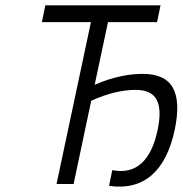

<svg xmlns="http://www.w3.org/2000/svg" viewBox="-20 -690 685 720"><path d="M582 -670H150L137 -607H321L192 0H256L322 -312C385 -341 442 -353 488 -353C566 -353 593 -307 571 -202C547 -89 491 -34 401 -52L389 7C522 26 602 -51 635 -202C665 -346 626 -413 515 -413C465 -413 403 -402 335 -372L385 -607H569Z"/></svg>

Font: LT Wave Mono Light
Style: Italic
Weight: 300
Designer: Daniel Lyons
Version: Version 2.5 (Glyphs App)